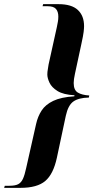

<svg xmlns="http://www.w3.org/2000/svg" viewBox="-86 -780 475 925"><path d="M-66 125 -63 115H-41Q-13 115 1.5 107.5Q16 100 24.5 81.5Q33 63 40 30L88 -183Q96 -219 114.5 -247.5Q133 -276 170.5 -294Q208 -312 272 -316L273 -321Q219 -324 191 -341.5Q163 -359 152.5 -381.5Q142 -404 142 -421Q142 -434 144.5 -446.5Q147 -459 148 -469L188 -650Q191 -664 193 -676Q195 -688 195 -700Q195 -724 183.5 -737Q172 -750 144 -750H119L122 -760H196Q259 -760 289 -732Q319 -704 319 -654Q319 -644 317 -626.5Q315 -609 306 -568L275 -424Q269 -397 269 -380Q269 -346 289 -334Q309 -322 344 -320L342 -310Q293 -309 267.5 -291Q242 -273 231 -222L188 -20Q171 59 132 92Q93 125 13 125Z"/></svg>

Font: Noto Serif Display ExtraCondensed
Style: Bold Italic
Weight: 700
Width: 2
Italic angle: -12°
Designer: Monotype Design Team
Foundry: Monotype Imaging Inc.
Version: Version 2.009